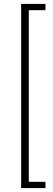

<svg xmlns="http://www.w3.org/2000/svg" viewBox="-20 -760 273 980"><path d="M212 200H88V-740H212V-708H127V168H212Z"/></svg>

Font: Livvic ExtraLight
Style: Regular
Weight: 275
Designer: Jacques Le Bailly, Baron von Fonthausen
Version: Version 1.001; ttfautohint (v1.8.2)